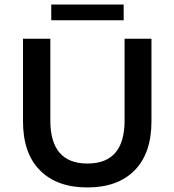

<svg xmlns="http://www.w3.org/2000/svg" viewBox="-20 -814 765 843"><path d="M81 -281V-644H201V-285Q201 -96 364 -96Q527 -96 527 -285V-644H645V-281Q645 -141 571 -66Q497 9 363.5 9Q230 9 155.5 -66Q81 -141 81 -281ZM205 -794H523V-725H205Z"/></svg>

Font: Montserrat Ace
Style: Bold
Weight: 600
Designer: Julieta Ulanovsky
Foundry: Julieta Ulanovsky
Version: Version 1